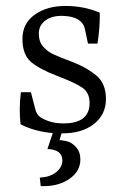

<svg xmlns="http://www.w3.org/2000/svg" viewBox="-20 -445 423 652"><path d="M195.3 -25.9Q284.2 -25.9 284.2 -95.2Q284.2 -129.9 260.7 -146.5Q237.3 -163.1 174.8 -187Q112.3 -210.9 84 -235.8Q56.2 -260.7 56.2 -313Q56.2 -365.2 97.7 -395Q139.2 -424.8 202.1 -424.8Q265.1 -424.8 318.8 -401.9Q319.8 -352.1 311 -296.9H278.8L268.1 -347.2Q258.3 -389.2 192.9 -391.1Q156.7 -392.1 134.3 -375.5Q111.8 -358.9 111.8 -331.1Q111.8 -303.2 127 -286.1Q142.1 -269 164.1 -259.3Q186 -249.5 229 -233.4Q272 -216.8 306.2 -189.5Q339.8 -162.1 339.8 -108.9Q339.8 -55.7 298.3 -23.4Q256.8 8.8 189 7.8L182.1 30.8Q186 30.3 205.1 34.2Q223.6 38.1 238.3 54.7Q252.9 71.3 252.9 96.2Q252.9 136.2 216.8 161.6Q180.7 187 129.9 187H118.2L115.2 158.2Q150.4 156.2 170.9 139.6Q191.4 123 191.9 100.1Q191.9 63 141.1 61L159.2 6.8Q98.6 2 49.8 -22.9Q43.9 -73.7 50.8 -131.8H85L99.1 -77.1Q104 -55.2 117.2 -46.9Q150.4 -25.9 195.3 -25.9Z"/></svg>

Font: Yrsa-Light
Style: Regular
Weight: 300
Designer: Anna Giedrys (Yrsa+Rasa design), David Brezina (Yrsa art-direction, Rasa art-direction, design)
Foundry: Rosetta Type Foundry
Version: Version 1.001;PS 1.1;hotconv 1.0.88;makeotf.lib2.5.647800